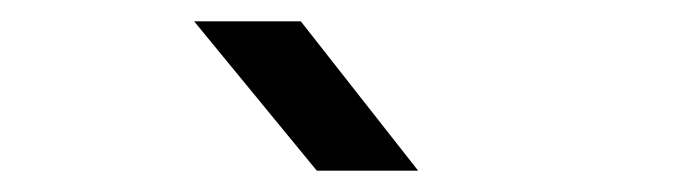

<svg xmlns="http://www.w3.org/2000/svg" viewBox="-20 -805 640 180"><path d="M277 -645 162 -785H262L372 -645Z"/></svg>

Font: Liga JetBrainsMono Nerd Font
Style: Regular
Weight: 400
Designer: Philipp Nurullin, Konstantin Bulenkov
Foundry: JetBrains
Version: Version 2.225; ttfautohint (v1.8.3)